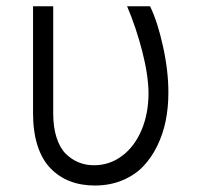

<svg xmlns="http://www.w3.org/2000/svg" viewBox="-20 -565 624 595"><path d="M82.4 -545.5H144.9V-213.1Q144.9 -170.5 155.4 -138.3Q165.8 -106.2 184.1 -88.2Q202.4 -70.3 224.3 -61.6Q246.1 -52.9 271.3 -52.9Q319.6 -52.9 358.3 -81.9Q397 -110.8 418.7 -162.1Q440.3 -213.4 440.3 -277Q439.6 -333.1 420.6 -406.8Q401.6 -480.5 373.9 -545.5H445Q468 -498.9 485.1 -421.5Q502.1 -344.1 501.8 -277Q501.8 -232.2 493.6 -191.2Q485.4 -150.2 467.5 -113.3Q449.6 -76.3 423.5 -49.2Q397.4 -22 358.8 -6Q320.3 9.9 273.8 9.9Q230.8 9.9 196.4 -3.6Q161.9 -17 136 -43.9Q110.1 -70.7 96.2 -114Q82.4 -157.3 82.4 -214.5Z"/></svg>

Font: Inter Light BETA
Style: Regular
Weight: 300
Designer: Rasmus Andersson
Foundry: rsms
Version: Version 3.011;git-f93a4a705